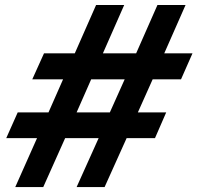

<svg xmlns="http://www.w3.org/2000/svg" viewBox="-20 -672 789 767"><path d="M721.2 -651.9 636.2 -459H749L703.1 -355H589.8L530.8 -223.1H644L599.1 -120.1H485.8L397.9 75.2H286.1L374 -120.1H240.2L152.8 75.2H41L127.9 -120.1H4.9L50.8 -223.1H173.8L231.9 -355H108.9L155.8 -459H278.8L363.8 -651.9H476.1L391.1 -459H523.9L608.9 -651.9ZM478 -355H344.2L286.1 -223.1H418.9Z"/></svg>

Font: Stilu SemiBold
Style: Italic
Weight: 600
Italic angle: -10°
Designer: Genilson Lima Santos
Foundry: Genilson Lima Santos
Version: Version 1.200;PS 001.200;hotconv 1.0.88;makeotf.lib2.5.64775